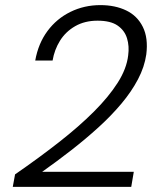

<svg xmlns="http://www.w3.org/2000/svg" viewBox="-20 -732 634 752"><path d="M30 0 39 -49Q133 -114 211.5 -175.5Q290 -237 348 -295Q406 -353 441 -408Q476 -463 482 -515Q487 -551 477.5 -582Q468 -613 440.5 -632Q413 -651 362 -651Q312 -651 274.5 -629.5Q237 -608 215 -572.5Q193 -537 186 -495H118Q130 -562 166 -610.5Q202 -659 256 -685.5Q310 -712 373 -712Q431 -712 474.5 -691Q518 -670 539.5 -626.5Q561 -583 553 -519Q546 -470 520.5 -421.5Q495 -373 455.5 -326Q416 -279 366 -233.5Q316 -188 259.5 -144Q203 -100 145 -59H504L494 0Z"/></svg>

Font: DM Sans 11pt Light
Style: Italic
Weight: 300
Italic angle: -10°
Version: Version 4.004;gftools[0.9.30]